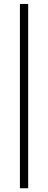

<svg xmlns="http://www.w3.org/2000/svg" viewBox="-20 -743 248 988"><path d="M82.5 225.6V-722.7H125V225.6Z"/></svg>

Font: Nuosu SIL
Style: Regular
Weight: 400
Designer: Peter Constable, Alex Kotlar, Peter Martin
Foundry: SIL International
Version: Version 2.300